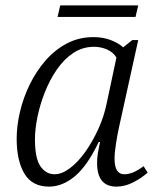

<svg xmlns="http://www.w3.org/2000/svg" viewBox="-20 -684 569 714"><path d="M162 10Q100 10 71 -38Q42 -86 42 -168Q42 -215 54 -267Q66 -319 90 -368.5Q114 -418 148.5 -458Q183 -498 228 -522Q273 -546 328 -546Q362 -546 390.5 -535.5Q419 -525 438 -508L472 -535H494L422 -208Q417 -186 411.5 -151Q406 -116 406 -94Q406 -36 442 -36Q459 -36 476.5 -43.5Q494 -51 514 -66L529 -42Q508 -23 476.5 -6.5Q445 10 413 10Q341 10 341 -78Q341 -97 344 -115Q347 -133 352 -156H347Q306 -69 259.5 -29.5Q213 10 162 10ZM183 -36Q210 -36 240 -58.5Q270 -81 297 -119Q324 -157 345.5 -204Q367 -251 377 -301L413 -470Q401 -490 378 -500Q355 -510 330 -510Q287 -510 252.5 -487Q218 -464 191.5 -425.5Q165 -387 147 -341.5Q129 -296 119.5 -250Q110 -204 110 -166Q110 -95 130.5 -65.5Q151 -36 183 -36ZM194 -621 204 -664H494L484 -621Z"/></svg>

Font: Noto Serif Light
Style: Italic
Weight: 300
Italic angle: -12°
Designer: Monotype Design Team
Foundry: Monotype Imaging Inc.
Version: Version 2.013